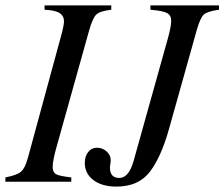

<svg xmlns="http://www.w3.org/2000/svg" viewBox="-28 -673 831 711"><path d="M783 -653V-637Q740 -631 727 -619.5Q714 -608 701 -563L598 -196Q569 -92 527 -37Q485 18 403 18Q350 18 318 -6Q286 -30 286 -70Q286 -94 298.5 -110Q311 -126 331 -126Q351 -126 366.5 -112.5Q382 -99 382 -80Q382 -74 380.5 -65.5Q379 -57 379 -53Q379 -14 414 -14Q449 -14 467 -78L594 -532Q606 -576 606 -596Q606 -616 591 -624.5Q576 -633 529 -637V-653ZM384 -653V-637Q342 -632 328.5 -619Q315 -606 302 -560L182 -131Q167 -78 167 -55Q167 -35 179.5 -28Q192 -21 236 -16V0H-8V-16Q34 -24 49.5 -37Q65 -50 76 -91L196 -532Q209 -578 209 -594Q209 -614 193 -624.5Q177 -635 137 -637V-653Z"/></svg>

Font: STIX
Style: Italic
Weight: 400
Italic angle: -16.33°
Designer: MicroPress Inc., with final additions and corrections provided by Coen Hoffman, Elsevier (retired)
Version: Version 1.1.1